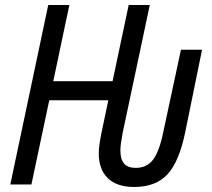

<svg xmlns="http://www.w3.org/2000/svg" viewBox="-20 -734 842 764"><path d="M373 -124Q373 -153 384 -206L411 -335H176L105 0H21L172 -714H256L192 -411H428L492 -714H576L468 -205Q459 -158 459 -136Q459 -100 474 -83Q489 -66 520 -66Q564 -66 589 -98.5Q614 -131 630 -210L700 -536H784L717 -208Q693 -91 646.5 -40.5Q600 10 514 10Q445 10 409 -25Q373 -60 373 -124Z"/></svg>

Font: Noto Sans UI Narrow
Style: Italic
Weight: 400
Width: 4
Italic angle: -12°
Designer: Monotype Design Team
Foundry: Monotype Imaging Inc.
Version: Version 1.001